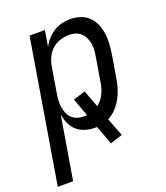

<svg xmlns="http://www.w3.org/2000/svg" viewBox="-165 -622 802 930"><g transform="rotate(-20 236.0 -156.5)"><path d="M-28 215 94 -520H173L159 -437Q169 -457 184.5 -474.5Q200 -492 219.5 -504.5Q239 -517 261.5 -522.5Q284 -528 305 -528Q332 -528 356.5 -520Q381 -512 399 -495Q417 -478 427 -455Q437 -432 441 -406.5Q445 -381 443.5 -354Q442 -327 438 -301L418 -181Q414 -156 406.5 -131.5Q399 -107 386.5 -84Q374 -61 355.5 -41Q337 -21 313 -9L349 85L286 105L250 8H239Q213 8 189 0.5Q165 -7 147 -23Q129 -39 119 -61.5Q109 -84 105 -109L51 215ZM208 -62Q212 -62 216 -62Q220 -62 224 -63L190 -155L252 -175L285 -87Q298 -96 307.5 -108.5Q317 -121 323.5 -135Q330 -149 334 -163.5Q338 -178 340 -192L360 -312Q363 -329 364.5 -346.5Q366 -364 363 -380.5Q360 -397 353 -412Q346 -427 334.5 -437.5Q323 -448 307 -453Q291 -458 274 -458Q251 -458 226.5 -450Q202 -442 184 -424.5Q166 -407 156 -383.5Q146 -360 143 -337L123 -217Q120 -199 118.5 -181Q117 -163 119 -146Q121 -129 127.5 -113Q134 -97 145.5 -85Q157 -73 173.5 -67.5Q190 -62 208 -62Z"/></g></svg>

Font: Iosevka Oblique
Style: Regular
Weight: 400
Italic angle: -9°
Monospace: yes
Designer: Belleve Invis
Foundry: Belleve Invis
Version: Version 32.5.0; ttfautohint (v1.8.4)